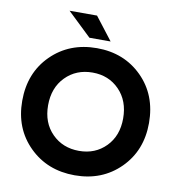

<svg xmlns="http://www.w3.org/2000/svg" viewBox="-94 -958 971 1053"><g transform="rotate(10 391.5 -432.0)"><path d="M392 10Q544 10 644 -89.5Q744 -189 744 -343Q744 -499 644 -598.5Q544 -698 392 -698Q239 -698 138.5 -598.5Q38 -499 38 -343Q38 -189 138.5 -89.5Q239 10 392 10ZM392 -126Q301 -126 241.5 -186Q182 -246 182 -343Q182 -441 241.5 -501.5Q301 -562 392 -562Q482 -562 541 -501.5Q600 -441 600 -343Q600 -246 541 -186Q482 -126 392 -126ZM361 -874 459 -747H341L208 -874Z"/></g></svg>

Font: Roundo SemiBold
Style: Regular
Weight: 600
Designer: Namrata Goyal (Gurmukhi), Shiva Nallaperumal (Latin)
Foundry: Indian Type Foundry
Version: Version 1.000;PS 1.0;hotconv 1.0.88;makeotf.lib2.5.647800